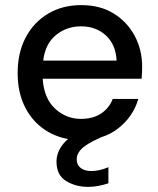

<svg xmlns="http://www.w3.org/2000/svg" viewBox="-20 -536 619 751"><path d="M296 12Q224 12 168 -20.5Q112 -53 80.5 -112Q49 -171 49 -250Q49 -330 80.5 -389.5Q112 -449 168 -482.5Q224 -516 298 -516Q372 -516 425 -483Q478 -450 507 -395.5Q536 -341 536 -275Q536 -265 535.5 -253.5Q535 -242 534 -228H147Q152 -151 195.5 -111Q239 -71 296 -71Q344 -71 375.5 -92Q407 -113 421 -149H521Q501 -80 442.5 -34Q384 12 296 12ZM297 -433Q241 -433 199 -399Q157 -365 149 -299H436Q433 -362 394 -397.5Q355 -433 297 -433ZM325 195Q276 195 238.5 172Q201 149 201 96Q201 59 228 26Q255 -7 326 -38L376 -60L400 -11L344 16Q309 34 294.5 51Q280 68 280 87Q280 109 295.5 121Q311 133 337 133Q369 133 404 118V181Q386 187 365.5 191Q345 195 325 195Z"/></svg>

Font: DM Sans Medium
Style: Regular
Weight: 500
Designer: Colophon Foundry, Jonny Pinhorn
Foundry: Colophon Foundry
Version: Version 4.004; ttfautohint (v1.8.4.7-5d5b)